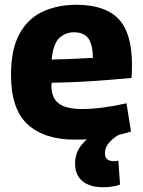

<svg xmlns="http://www.w3.org/2000/svg" viewBox="-20 -574 599 803"><path d="M293 10Q166 10 96 -53.5Q26 -117 26 -261Q26 -368 61.5 -432.5Q97 -497 159 -525.5Q221 -554 299 -554Q419 -554 475.5 -495Q532 -436 532 -303Q532 -279 530 -248Q496 -245 443.5 -240.5Q391 -236 327.5 -232.5Q264 -229 196 -228Q195 -223 195 -215Q195 -165 225.5 -141.5Q256 -118 323 -118Q365 -118 413 -124.5Q461 -131 509 -142L528 -24Q475 -7 418 1.5Q361 10 293 10ZM196 -325Q250 -326 298 -328.5Q346 -331 369 -332Q367 -392 348 -415.5Q329 -439 289 -439Q255 -439 229 -416Q203 -393 196 -325ZM409 209Q357 209 325.5 184Q294 159 294 110Q294 65 322 31Q350 -3 389 -23L478 -11Q419 24 419 66Q419 85 429 92.5Q439 100 455 100Q466 100 475 98L482 198Q455 209 409 209Z"/></svg>

Font: Georama
Style: Bold
Weight: 700
Designer: Jean-Baptiste Levee
Foundry: Production Type
Version: Version 1.000